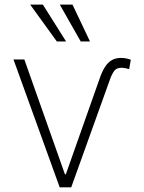

<svg xmlns="http://www.w3.org/2000/svg" viewBox="-20 -800 616 820"><path d="M37.6 -545.9H84L257.3 -55.7H261.2L404.8 -462.4Q415 -492.7 427.5 -512.7Q439.9 -532.7 456.8 -542.7Q473.6 -552.7 496.6 -552.7Q507.3 -552.7 518.8 -550.5Q530.3 -548.3 538.6 -544.9L531.7 -504.9Q524.9 -506.8 516.6 -508.5Q508.3 -510.3 498.5 -510.7Q477.5 -510.3 467.8 -497.1Q458 -483.9 449.7 -460.9L284.2 0H234.9ZM222.7 -623 108.9 -780.3H163.1L262.2 -623ZM324.7 -623 235.4 -780.3H289.6L364.3 -623Z"/></svg>

Font: Inter Tight ExtraLight
Style: Regular
Weight: 250
Designer: Rasmus Andersson
Foundry: rsms
Version: Version 3.004